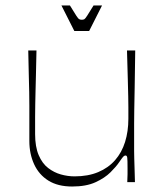

<svg xmlns="http://www.w3.org/2000/svg" viewBox="-20 -664 596 700"><path d="M243 16Q191 16 156.5 -5.5Q122 -27 104.5 -65Q87 -103 87 -150Q87 -194 87 -224Q87 -254 87 -278Q87 -302 86.5 -328Q86 -354 85 -389.5Q84 -425 83 -480H113Q112 -425 111 -389.5Q110 -354 109.5 -329Q109 -304 108.5 -283Q108 -262 108 -237Q108 -212 108 -175Q108 -129 121 -98.5Q134 -68 155.5 -51.5Q177 -35 202 -28Q227 -21 252 -21Q301 -21 338 -36.5Q375 -52 399.5 -80Q424 -108 436 -146.5Q448 -185 448 -231Q448 -256 448 -273Q448 -290 447.5 -312Q447 -334 446 -373Q445 -412 443 -480H473Q472 -398 471 -346Q470 -294 469.5 -263Q469 -232 469 -213.5Q469 -195 469 -181.5Q469 -168 469 -151Q469 -128 469 -113.5Q469 -99 469.5 -85.5Q470 -72 470.5 -52.5Q471 -33 472 0H444Q445 -17 445 -29Q445 -41 445 -50Q445 -80 444 -88.5Q443 -97 438 -97Q433 -97 429 -92.5Q425 -88 414 -72Q404 -57 383 -36Q362 -15 328 0.5Q294 16 243 16ZM251 -551 204 -644H235Q251 -618 258 -607Q265 -596 269 -594Q273 -592 278 -592Q284 -592 287.5 -594Q291 -596 298 -607Q305 -618 321 -644H352L305 -551Z"/></svg>

Font: Ojuju ExtraLight
Style: Regular
Weight: 200
Designer: Chisaokwu Joboson, Mirko Velimirovic
Foundry: Udi Foundry
Version: Version 1.000